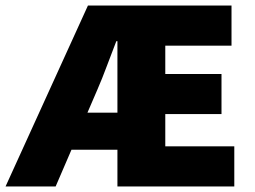

<svg xmlns="http://www.w3.org/2000/svg" viewBox="-42 -670 916 690"><path d="M-22 0 274 -650H790V-506H552V-404H754V-260H552V-144H800V0H380V-522H376Q358 -476 341.5 -431.5Q325 -387 308 -348L158 0ZM130 -132V-265H468V-132Z"/></svg>

Font: Assistant ExtraLight ExtraBold
Style: Regular
Weight: 800
Version: Version 3.000